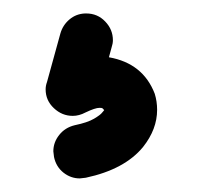

<svg xmlns="http://www.w3.org/2000/svg" viewBox="-20 -207 301 284"><path d="M98 56.9Q84.7 56.9 73.8 48.3Q62.9 39.6 59.9 25.2L58.9 16.8Q58.9 3.5 67.6 -7.4Q76.2 -18.3 90.6 -21.8Q109.4 -25.7 119.1 -31.4Q128.7 -37.1 131.2 -40.6L134.2 -44.1H133.7V-44.6Q133.2 -45 132.4 -46Q131.7 -47 130.2 -47.3Q128.7 -47.5 127.2 -47.5Q120.8 -47.5 106.4 -40.6Q97 -35.6 87.6 -35.6Q71.8 -35.6 59.7 -47Q47.5 -58.4 47.5 -74.8Q47.5 -80.2 49.5 -85.6L69.3 -157.4Q72.8 -169.8 82.7 -178.2Q92.6 -186.6 105.9 -187.1H107.4Q124.3 -187.1 135.6 -175.2Q147 -163.4 147 -147.5Q147 -142.6 145 -136.6L141.1 -122.3Q191.6 -113.4 208.9 -68.3Q212.4 -56.9 212.4 -44.6Q212.4 -15.8 191.6 10.4Q164.4 43.6 106.9 55.9Z"/></svg>

Font: AKL FREE 002
Style: Regular
Weight: 400
Designer: AKL
Foundry: AKL
Version: Version 1.00;August 17, 2024;FontCreator 13.0.0.2675 64-bit